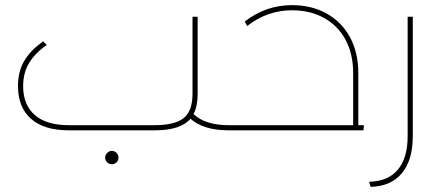

<svg xmlns="http://www.w3.org/2000/svg" viewBox="-20 -507 1696 747"><path d="M890 -10Q890 -5 886.5 -2.5Q883 0 870 0H869Q772 0 721 -45Q683 0 582 0H247Q152 0 101 -44.5Q50 -89 50 -172Q50 -229 74.5 -270.5Q99 -312 148 -346L162 -332Q116 -300 93 -261.5Q70 -223 70 -172Q70 -99 115.5 -59.5Q161 -20 247 -20H582Q661 -20 695 -48Q729 -76 729 -142V-442H749V-142Q749 -94 733 -63Q779 -20 869 -20H870Q883 -20 886.5 -17.5Q890 -15 890 -10ZM389 106Q389 96 397 88Q405 80 415 80Q426 80 433.5 88Q441 96 441 106Q441 117 433.5 124.5Q426 132 415 132Q405 132 397 124.5Q389 117 389 106Z M1396 -20 1394 0H870Q857 0 853.5 -2.5Q850 -5 850 -10Q850 -15 853.5 -17.5Q857 -20 870 -20H1354V-223Q1354 -297 1324.5 -352Q1295 -407 1241 -437Q1187 -467 1116 -467Q1020 -467 942 -406L932 -423Q1014 -487 1116 -487Q1193 -487 1251.5 -454Q1310 -421 1342 -361.5Q1374 -302 1374 -223V-20Z M1416 200Q1489 199 1527.5 153.5Q1566 108 1566 23V-442H1586V23Q1586 116 1543.5 167Q1501 218 1422 220Z"/></svg>

Font: Montserrat-Arabic Thin
Style: Regular
Weight: 250
Designer: Mohamed Gaber
Foundry: Kief Type Foundry
Version: Version 5.008